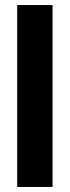

<svg xmlns="http://www.w3.org/2000/svg" viewBox="-20 -740 276 760"><path d="M48 0V-720H188V0Z"/></svg>

Font: Host Grotesk Black
Style: Regular
Weight: 900
Designer: Doğukan Karapınar based on Poppins by Indian Type Foundry, Jonny Pinhorn
Foundry: Element Type
Version: Version 1.000; ttfautohint (v1.8.4.7-5d5b);gftools[0.9.33]